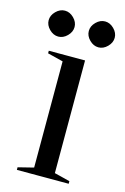

<svg xmlns="http://www.w3.org/2000/svg" viewBox="-100 -668 465 716"><g transform="rotate(15 132.5 -310.0)"><path d="M100 -25V-435L40 -450V-460H180V-25L240 -10V0H40V-10ZM110 -570Q110 -551 94.5 -535.5Q79 -520 60 -520Q41 -520 25.5 -535.5Q10 -551 10 -570Q10 -589 25.5 -604.5Q41 -620 60 -620Q79 -620 94.5 -604.5Q110 -589 110 -570ZM265 -570Q265 -551 249.5 -535.5Q234 -520 215 -520Q196 -520 180.5 -535.5Q165 -551 165 -570Q165 -589 180.5 -604.5Q196 -620 215 -620Q234 -620 249.5 -604.5Q265 -589 265 -570Z"/></g></svg>

Font: Oranienbaum
Style: Regular
Weight: 400
Designer: Oleg Pospelov and Jovanny Lemonad
Foundry: Oleg Pospelov and jovanny Lemonad
Version: Version 1.001; ttfautohint (v0.91) -l 8 -r 50 -G 200 -x 0 -w